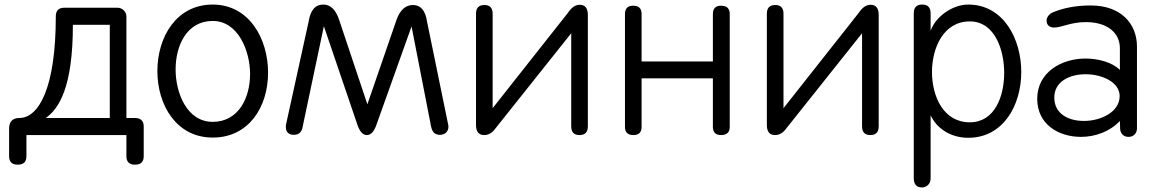

<svg xmlns="http://www.w3.org/2000/svg" viewBox="-20 -593 5079 843"><path d="M300 -484H462V-75H181C239 -116 300 -210 300 -484ZM535 0V93C535 118 548 130 573 130C598 130 611 118 611 93V-38C611 -63 597 -75 572 -75H535V-521C535 -541 517 -559 497 -559H262C237 -559 225 -546 225 -521C225 -204 149 -75 65 -75C40 -75 20 -63 20 -29V93C20 118 33 130 58 130C83 130 96 118 96 93V0Z M914 -573C754 -573 671 -430 671 -281C671 -132 754 11 914 11C1073 11 1157 -124 1157 -274C1157 -423 1074 -573 914 -573ZM914 -501C1026 -501 1078 -369 1078 -268C1078 -163 1027 -58 914 -58C800 -58 751 -186 751 -288C751 -393 800 -501 914 -501Z M1469 -506C1454 -551 1431 -573 1399 -573C1364 -573 1343 -548 1335 -498L1236 -47C1235 -43 1235 -39 1235 -35C1235 -12 1249 -1 1270 -1C1295 -1 1306 -15 1310 -42L1402 -478L1550 -43C1560 -15 1573 0 1591 0C1608 0 1622 -15 1632 -43L1787 -477L1872 -41C1877 -14 1888 -1 1912 -1C1933 -1 1949 -15 1949 -37C1949 -40 1948 -42 1948 -45L1855 -498C1848 -547 1827 -571 1793 -571C1760 -571 1736 -548 1721 -506L1593 -135Z M2561 -528C2561 -557 2549 -572 2525 -572C2506 -572 2489 -560 2473 -536L2143 -118V-533C2143 -558 2131 -571 2107 -571C2082 -571 2070 -558 2070 -533V-44C2070 -15 2082 0 2106 0C2125 0 2142 -10 2156 -30L2488 -447V-38C2488 -13 2500 0 2524 0C2549 0 2561 -13 2561 -38Z M2724 -36C2724 -12 2736 0 2761 0C2785 0 2797 -12 2797 -36V-249H3110V-36C3110 -12 3122 0 3146 0C3171 0 3184 -12 3184 -36V-531C3184 -556 3171 -568 3146 -568C3122 -568 3110 -556 3110 -531V-323H2797V-531C2797 -556 2785 -568 2760 -568C2736 -568 2724 -556 2724 -531Z M3838 -528C3838 -557 3826 -572 3802 -572C3783 -572 3766 -560 3750 -536L3420 -118V-533C3420 -558 3408 -571 3384 -571C3359 -571 3347 -558 3347 -533V-44C3347 -15 3359 0 3383 0C3402 0 3419 -10 3433 -30L3765 -447V-38C3765 -13 3777 0 3801 0C3826 0 3838 -13 3838 -38Z M4238 -56C4122 -56 4072 -170 4072 -277C4072 -382 4122 -499 4238 -499C4349 -499 4389 -372 4389 -273C4389 -172 4349 -56 4238 -56ZM3992 189C3992 216 4004 230 4028 230C4048 230 4066 215 4066 190V-87C4095 -24 4160 12 4231 12C4386 12 4464 -132 4464 -277C4464 -422 4386 -573 4231 -573C4163 -573 4088 -521 4066 -458V-534C4066 -560 4054 -573 4029 -573C4004 -573 3992 -560 3992 -534Z M4609 -165C4609 -235 4676 -267 4746 -267C4820 -267 4896 -232 4896 -171C4896 -102 4815 -62 4739 -62C4671 -62 4609 -93 4609 -165ZM4603 -539C4586 -532 4575 -516 4575 -503C4575 -480 4592 -472 4609 -472C4640 -472 4682 -496 4747 -496C4841 -496 4897 -450 4897 -381V-286C4864 -319 4803 -336 4746 -336C4641 -336 4534 -276 4534 -159C4534 -47 4628 8 4726 8C4790 8 4854 -16 4897 -62C4897 -53 4897 -47 4898 -28C4899 -9 4911 8 4935 8C4959 8 4972 -10 4972 -29V-388C4972 -489 4902 -569 4769 -569C4700 -569 4647 -557 4603 -539Z"/></svg>

Font: Numismatica Pro
Style: Regular
Weight: 400
Designer: Chris Hopkins
Foundry: Edward C. D. Hopkins
Version: Version 2.19D